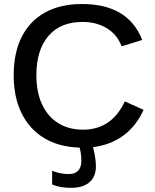

<svg xmlns="http://www.w3.org/2000/svg" viewBox="-20 -718 762 946"><path d="M329.6 207.5Q303.7 207.5 279.5 203.4Q255.4 199.2 236.8 190.9V123.5Q277.3 139.6 317.9 139.6Q380.9 139.6 380.9 73.2Q380.9 39.1 372.1 9.3Q270.5 6.3 197.8 -37.6Q125 -81.5 86.2 -160.4Q47.4 -239.3 47.4 -347.2Q47.4 -458 87.2 -536.6Q127 -615.2 202.4 -656.7Q277.8 -698.2 384.3 -698.2Q611.8 -698.2 680.7 -521L579.1 -489.7Q558.1 -546.9 507.1 -578.4Q456.1 -609.9 386.2 -609.9Q277.3 -609.9 218.3 -540.5Q159.2 -471.2 159.2 -347.2Q159.2 -264.6 186.8 -204.6Q214.4 -144.5 266.1 -111.8Q317.9 -79.1 389.6 -79.1Q458.5 -79.1 510 -113.3Q561.5 -147.5 595.2 -218.3L687.5 -176.8Q651.4 -97.2 588.4 -50.5Q525.4 -3.9 438.5 6.8Q452.6 63 452.6 101.6Q452.6 152.3 420.9 179.9Q389.2 207.5 329.6 207.5Z"/></svg>

Font: Arimo Medium
Style: Regular
Weight: 500
Designer: Steve Matteson
Foundry: Monotype Imaging Inc.
Version: Version 1.33